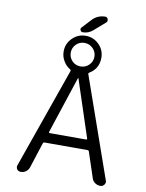

<svg xmlns="http://www.w3.org/2000/svg" viewBox="-105 -1166 873 1146"><g transform="rotate(10 331.5 -593.0)"><path d="M382.8 -1001Q356.4 -977.5 321.3 -977.5Q311.5 -977.5 307.1 -987.3Q302.7 -997.1 309.6 -1003.9L358.4 -1056.6Q390.6 -1092.8 439.5 -1092.8Q450.2 -1092.8 454.6 -1080.6Q459 -1068.4 451.2 -1060.5ZM227.5 -357.4Q226.6 -354.5 228 -352.5Q229.5 -350.6 232.4 -350.6H453.1Q455.1 -350.6 457 -352.5Q459 -354.5 458 -357.4L343.8 -704.1Q343.8 -704.1 342.8 -704.1Q341.8 -704.1 341.8 -704.1ZM211.9 -290Q205.1 -290 202.1 -283.2L152.3 -128.9Q146.5 -112.3 132.8 -102.5Q119.1 -92.8 101.6 -92.8Q87.9 -92.8 79.1 -103.5Q74.2 -111.3 74.2 -119.1Q74.2 -124 76.2 -128.9L290 -736.3Q292 -743.2 285.2 -747.1Q261.7 -760.7 247.1 -785.2Q229.5 -812.5 229.5 -845.7Q229.5 -892.6 263.2 -926.3Q296.9 -960 343.8 -960Q390.6 -960 424.3 -926.8Q458 -893.6 458 -845.7Q458 -811.5 441.4 -784.2Q425.8 -760.7 402.3 -747.1Q395.5 -743.2 398.4 -736.3L611.3 -129.9Q613.3 -125 613.3 -120.1Q613.3 -112.3 607.4 -104.5Q598.6 -92.8 584 -92.8Q566.4 -92.8 551.8 -103Q537.1 -113.3 532.2 -129.9L481.4 -283.2Q479.5 -290 471.7 -290ZM272.5 -845.7Q272.5 -816.4 293 -795.4Q313.5 -774.4 343.8 -774.4Q374 -774.4 395 -795.4Q416 -816.4 416 -845.7Q416 -875 395 -896Q374 -917 343.8 -917Q313.5 -917 293 -896Q272.5 -875 272.5 -845.7Z"/></g></svg>

Font: Gen Jyuu Gothic P Normal
Style: Regular
Weight: 300
Designer: [Source Han Sans]
Ryoko NISHIZUKA  (kana & ideographs); Paul D. Hunt (Latin, Greek & Cyrillic); Wenlong ZHANG  (bopomofo
Version: Version 1.002.20150607